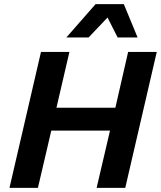

<svg xmlns="http://www.w3.org/2000/svg" viewBox="-20 -912 781 932"><path d="M317 -660 254 -389H540L602 -660H741L588 0H449L514 -278H229L164 0H26L179 -660ZM581 -892 648 -730H551L502 -827L410 -730H302L444 -892Z"/></svg>

Font: Work Sans SemiBold
Style: Italic
Weight: 600
Italic angle: -13°
Designer: Wei Huang
Foundry: Wei Huang
Version: Version 2.012; ttfautohint (v1.8.3)